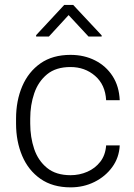

<svg xmlns="http://www.w3.org/2000/svg" viewBox="-20 -765 556 794"><path d="M272 -40.5Q308.6 -40.5 341.1 -54.7Q373.5 -68.8 394.8 -96.2Q416 -123.5 418.9 -163.6H475.1Q472.7 -113.3 444.3 -74.2Q416 -35.2 370.8 -12.7Q325.7 9.8 272 9.8Q197.8 9.8 147.5 -25.4Q97.2 -60.5 71.8 -120.4Q46.4 -180.2 46.4 -253.9V-274.4Q46.4 -348.6 72 -408.4Q97.7 -468.3 147.7 -503.2Q197.8 -538.1 271.5 -538.1Q328.1 -538.1 373.3 -515.1Q418.5 -492.2 445.6 -450.2Q472.7 -408.2 475.1 -350.6H418.9Q415.5 -414.6 373.3 -451.2Q331.1 -487.8 271.5 -487.8Q211.4 -487.8 174.8 -457.8Q138.2 -427.7 121.6 -379.2Q105 -330.6 105 -274.4V-253.9Q105 -197.8 121.3 -149.2Q137.7 -100.6 174.6 -70.6Q211.4 -40.5 272 -40.5ZM282.7 -744.6 400.4 -618.7V-613.8H346.2L263.7 -702.6L182.1 -613.8H129.4V-619.6L245.6 -744.6Z"/></svg>

Font: Vazirmatn RD UI ExtraLight
Style: Regular
Weight: 200
Designer: Saber Rastikerdar
Foundry: Saber Rastikerdar
Version: Version 33.003